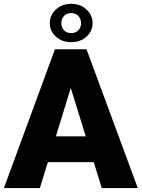

<svg xmlns="http://www.w3.org/2000/svg" viewBox="-22 -963 726 983"><path d="M499 0 458 -132.8H223.1L182.1 0H-2L259.3 -710.9H420.9L683.6 0ZM264.2 -265.1H417L340.3 -512.7ZM232.9 -844.2Q232.9 -884.8 263.9 -914.1Q294.9 -943.4 342.3 -943.4Q390.1 -943.4 421.1 -914.1Q452.1 -884.8 452.1 -844.2Q452.1 -804.2 421.1 -775.6Q390.1 -747.1 342.3 -747.1Q294.9 -747.1 263.9 -775.6Q232.9 -804.2 232.9 -844.2ZM292 -844.2Q292 -823.2 305.4 -808.3Q318.8 -793.5 342.3 -793.5Q366.2 -793.5 379.6 -808.3Q393.1 -823.2 393.1 -844.2Q393.1 -865.7 379.6 -880.9Q366.2 -896 342.3 -896Q318.8 -896 305.4 -880.9Q292 -865.7 292 -844.2Z"/></svg>

Font: Vazirmatn RD Black
Style: Regular
Weight: 900
Designer: Saber Rastikerdar
Foundry: Saber Rastikerdar
Version: Version 32.102